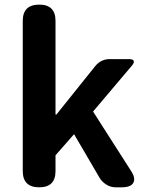

<svg xmlns="http://www.w3.org/2000/svg" viewBox="-20 -799 631 819"><path d="M147.5 0Q77.1 0 77.1 -69.3V-710Q77.1 -779.3 147.5 -779.3Q216.8 -779.3 216.8 -710V-310.5H220.7L386.7 -517.6Q411.1 -546.9 448.2 -546.9H488.3H530.3Q546.9 -546.9 550.3 -539.6Q553.7 -532.2 543 -519.5L377 -323.2L538.1 -71.3Q559.6 -39.1 548.8 -19.5Q538.1 0 499 0H472.7Q453.1 0 435.1 -10.7Q417 -21.5 406.2 -38.1L295.9 -226.6L216.8 -136.7V-69.3Q216.8 0 147.5 0Z"/></svg>

Font: Bpmf GenSen Rounded B
Style: B
Weight: 700
Foundry: But Ko
Version: Version 1.320